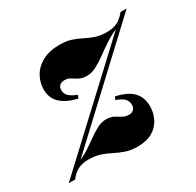

<svg xmlns="http://www.w3.org/2000/svg" viewBox="-180 -663 827 811"><g transform="rotate(-30 233.5 -257.0)"><path d="M36 -61Q60 -71 83.5 -87Q107 -103 129 -118.5Q151 -134 171.5 -144.5Q192 -155 212 -155Q236 -155 250.5 -147Q265 -139 278 -131Q291 -123 309 -123Q325 -123 332.5 -132.5Q340 -142 340 -153Q340 -175 324 -187.5Q308 -200 289 -205L295 -220Q351 -208 377 -181Q403 -154 403 -110Q403 -77 388.5 -49Q374 -21 345.5 -4.5Q317 12 273 12Q241 12 216 3.5Q191 -5 169 -16.5Q147 -28 122 -36.5Q97 -45 64 -45Q38 -45 16.5 -36Q-5 -27 -26 0H-57L441 -464Q413 -452 385.5 -434Q358 -416 333 -397.5Q308 -379 284 -366.5Q260 -354 239 -354Q215 -354 200 -362Q185 -370 173 -378Q161 -386 144 -386Q128 -386 120 -377.5Q112 -369 112 -356Q112 -337 125 -325.5Q138 -314 163 -304L157 -289Q105 -301 77 -327Q49 -353 49 -395Q49 -428 65.5 -458Q82 -488 116 -507Q150 -526 201 -526Q234 -526 258 -518Q282 -510 303 -499Q324 -488 347.5 -480Q371 -472 402 -472Q432 -472 453 -482Q474 -492 494 -517H524Z"/></g></svg>

Font: Playfair Display ExtraBold
Style: Italic
Weight: 800
Italic angle: -14°
Designer: Claus Eggers Sørensen
Foundry: Claus Eggers Sørensen
Version: Version 1.203